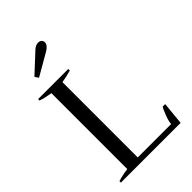

<svg xmlns="http://www.w3.org/2000/svg" viewBox="-272 -1041 1143 1143"><g transform="rotate(-45 299.5 -469.0)"><path d="M121 -809 235 -915Q258 -938 280 -938Q295 -938 303 -930Q311 -922 311 -911Q311 -888 279 -868L137 -786ZM40 -12Q81 -25 124 -30V-669Q78 -676 43 -688V-700H297V-687Q261 -676 217 -669V-35H498Q499 -56 512.5 -92.5Q526 -129 536 -144H557L543 0H40Z"/></g></svg>

Font: Trirong
Style: Regular
Weight: 400
Designer: Katatrad Team
Foundry: CadsonDemak
Version: Version 1.001